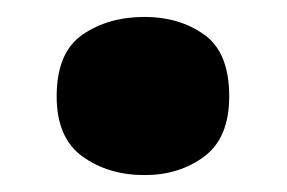

<svg xmlns="http://www.w3.org/2000/svg" viewBox="-20 -288 339 227"><path d="M47 -174Q47 -226 77.5 -247Q108 -268 151 -268Q192 -268 221.5 -247Q251 -226 251 -174Q251 -125 221.5 -103Q192 -81 151 -81Q108 -81 77.5 -103Q47 -125 47 -174Z"/></svg>

Font: Noto Sans Oriya UI Blk
Style: Regular
Weight: 900
Designer: Amélie Bonet and Sol Matas
Foundry: Google LLC
Version: Version 2.000